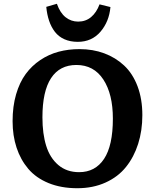

<svg xmlns="http://www.w3.org/2000/svg" viewBox="-20 -971 812 1005"><path d="M387.2 -752Q347.7 -752 317.1 -765.6Q286.6 -779.3 267.3 -804.4Q248 -829.6 237.1 -862.1Q226.1 -894.5 222.2 -935.1L277.8 -951.2Q294.4 -903.8 323.2 -880.9Q352.1 -857.9 389.2 -857.9Q428.7 -857.9 457 -881.8Q485.4 -905.8 501 -948.2L558.1 -934.1Q551.3 -857.9 505.9 -804.9Q460.4 -752 387.2 -752ZM384.8 14.2Q299.8 14.2 234.1 -12.7Q168.5 -39.6 127.9 -87.4Q87.4 -135.3 66.7 -198.2Q45.9 -261.2 45.9 -336.9Q45.9 -414.1 64.2 -477.1Q82.5 -540 114.5 -583.5Q146.5 -627 190.9 -656.7Q235.4 -686.5 286.6 -700.2Q337.9 -713.9 396 -713.9Q466.3 -713.9 525.6 -691.9Q585 -669.9 629.9 -627.9Q674.8 -585.9 700 -519.3Q725.1 -452.6 725.1 -368.2Q725.1 -287.1 703.1 -218Q681.2 -148.9 639.4 -96.9Q597.7 -44.9 532.2 -15.4Q466.8 14.2 384.8 14.2ZM394 -69.8Q478.5 -69.8 524.7 -139.4Q570.8 -209 570.8 -350.1Q570.8 -478.5 521 -554.7Q471.2 -630.9 379.9 -630.9Q292.5 -630.9 247.3 -562Q202.1 -493.2 202.1 -356.9Q202.1 -270.5 221.9 -207.3Q241.7 -144 285.6 -106.9Q329.6 -69.8 394 -69.8Z"/></svg>

Font: Literata Book
Style: Bold
Weight: 700
Designer: Latin by Veronika Burian and Jose Scaglione. Greek by Irene Vlachou. Cyrillic by Vera Evstafieva
Foundry: TypeTogether
Version: Version 2.003;PS 002.003;hotconv 1.0.88;makeotf.lib2.5.64775